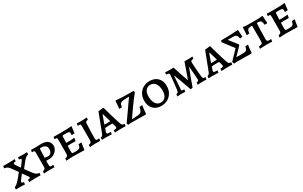

<svg xmlns="http://www.w3.org/2000/svg" viewBox="257 -2050 5682 3605"><g transform="rotate(-30 3098.0 -248.0)"><path d="M280 -505 283 -498 279 -458Q251 -456 238.5 -450.5Q226 -445 226 -433Q226 -423 243.5 -396Q261 -369 305 -307L336 -348Q366 -386 380.5 -407Q395 -428 395 -437Q395 -446 385 -450.5Q375 -455 352 -457L350 -460L355 -503L386 -502Q452 -499 458 -499Q488 -499 513 -500Q538 -501 547 -502L550 -496L545 -454Q509 -443 488 -427Q467 -411 435 -371L343 -254L447 -113Q472 -81 497 -65.5Q522 -50 557 -48L559 -45L553 2Q542 2 510.5 1Q479 0 447 0Q420 0 371 2Q322 4 306 5L303 0L306 -43Q333 -45 345 -50Q357 -55 357 -66Q357 -72 353 -79.5Q349 -87 343 -96L266 -202L205 -124Q187 -102 180 -89.5Q173 -77 173 -68Q173 -57 183 -51.5Q193 -46 215 -45L219 -40L213 5Q201 4 170.5 2Q140 0 112 0Q84 0 57.5 1Q31 2 21 3L17 -4L22 -47Q51 -56 80.5 -82.5Q110 -109 146 -152L231 -256L136 -387Q114 -418 89.5 -432.5Q65 -447 29 -452L26 -456L32 -501Q44 -501 80 -500Q116 -499 159 -499Q193 -499 231 -501.5Q269 -504 280 -505Z M630 -42Q664 -48 675.5 -61Q687 -74 687 -107L688 -411Q688 -435 682 -444Q676 -453 661 -453L632 -452L628 -457L635 -501Q650 -501 664 -500L735 -499Q765 -499 801.5 -500.5Q838 -502 853 -503Q952 -503 998 -462Q1044 -421 1044 -356Q1044 -311 1017 -270Q990 -229 945 -204.5Q900 -180 850 -180H781L780 -118Q780 -86 782.5 -71.5Q785 -57 792.5 -52Q800 -47 817 -47Q830 -47 841.5 -48Q853 -49 857 -49L859 -44L851 2Q840 2 812 1Q784 0 757 0Q728 0 683.5 2Q639 4 624 6ZM942 -343Q942 -395 910.5 -419Q879 -443 810 -443Q798 -443 795 -441Q792 -439 791 -430L789 -396Q788 -372 786 -333.5Q784 -295 783 -244L860 -234Q942 -249 942 -343Z M1114 -41Q1149 -45 1162 -59.5Q1175 -74 1175 -108L1176 -411Q1176 -436 1170.5 -444.5Q1165 -453 1148 -453L1122 -452L1118 -457L1125 -501Q1139 -501 1178.5 -500Q1218 -499 1264 -499Q1437 -499 1513 -508L1518 -502Q1516 -490 1509 -449Q1502 -408 1499 -362L1435 -358Q1435 -361 1436 -370.5Q1437 -380 1437 -390Q1437 -414 1430 -424Q1423 -434 1401 -437.5Q1379 -441 1327 -441Q1304 -441 1294.5 -439Q1285 -437 1282 -432Q1279 -427 1279 -414L1273 -285L1351 -284Q1369 -284 1403.5 -287.5Q1438 -291 1449 -292L1454 -285L1442 -224Q1431 -224 1399.5 -225Q1368 -226 1333 -226Q1307 -226 1270 -221Q1268 -157 1268 -102Q1268 -80 1271.5 -70.5Q1275 -61 1286 -58Q1297 -55 1324 -55Q1382 -55 1407.5 -61Q1433 -67 1444 -85Q1455 -103 1462 -146L1520 -150L1526 -144Q1523 -132 1515.5 -90Q1508 -48 1504 -2L1496 5Q1470 4 1385.5 2Q1301 0 1242 0Q1198 0 1159 3.5Q1120 7 1109 8Z M1624 -40Q1661 -47 1673 -60Q1685 -73 1685 -106L1686 -411Q1686 -436 1680 -444.5Q1674 -453 1656 -453L1626 -452L1623 -458L1628 -501Q1646 -501 1661 -500L1737 -499Q1760 -499 1797.5 -501.5Q1835 -504 1847 -505L1843 -457Q1811 -453 1800.5 -445Q1790 -437 1788 -414Q1778 -218 1778 -100Q1778 -68 1784.5 -57Q1791 -46 1811 -46Q1825 -46 1835.5 -47Q1846 -48 1849 -49L1852 -44L1845 2Q1832 2 1796.5 1Q1761 0 1727 0Q1699 0 1664 3.5Q1629 7 1618 8Z M2163 1 2166 -42Q2208 -46 2220.5 -51Q2233 -56 2233 -71Q2233 -84 2227 -100L2208 -165Q2187 -166 2129 -166Q2098 -166 2048 -161L2024 -97Q2019 -77 2019 -72Q2019 -57 2028.5 -51Q2038 -45 2061 -45H2098L2102 -40L2096 5Q2085 4 2048 2Q2011 0 1978 0Q1945 0 1918 1Q1891 2 1882 2L1888 -46Q1908 -49 1920.5 -60.5Q1933 -72 1944 -100L2095 -495L2201 -508L2210 -505Q2222 -461 2261 -324.5Q2300 -188 2331 -100Q2340 -71 2354.5 -59.5Q2369 -48 2400 -45L2403 -40L2397 2Q2387 2 2358.5 1Q2330 0 2300 0Q2258 0 2217.5 2.5Q2177 5 2166 6ZM2128 -221Q2167 -221 2194 -224L2141 -404H2131L2066 -221Z M2437 -29 2730 -447 2615 -442Q2578 -439 2558 -429.5Q2538 -420 2528.5 -399.5Q2519 -379 2515 -341L2455 -337Q2457 -352 2462.5 -404Q2468 -456 2469 -501L2478 -509L2623 -500L2855 -497L2868 -467Q2773 -348 2690.5 -232Q2608 -116 2565 -50L2705 -59Q2746 -61 2770 -90Q2794 -119 2804 -181L2865 -186Q2862 -170 2854.5 -114.5Q2847 -59 2844 -12L2830 2L2515 -2L2454 4Z M2937 -235Q2937 -315 2971.5 -377Q3006 -439 3067 -473.5Q3128 -508 3207 -508Q3316 -508 3380 -443Q3444 -378 3444 -266Q3444 -186 3409 -123.5Q3374 -61 3312 -26Q3250 9 3171 9Q3100 9 3047 -21Q2994 -51 2965.5 -106Q2937 -161 2937 -235ZM3333 -227Q3333 -328 3293 -384Q3253 -440 3183 -440Q3120 -440 3083.5 -393.5Q3047 -347 3047 -265Q3047 -164 3086 -107.5Q3125 -51 3193 -51Q3257 -51 3295 -98Q3333 -145 3333 -227Z M3664 -361H3658Q3655 -319 3646.5 -201.5Q3638 -84 3638 -72Q3638 -59 3644 -53Q3650 -47 3664 -47H3694L3697 -44L3689 3Q3678 3 3650 1.5Q3622 0 3596 0Q3576 0 3551 2.5Q3526 5 3518 6L3522 -42Q3547 -45 3558.5 -57.5Q3570 -70 3573 -99Q3581 -161 3594 -281.5Q3607 -402 3607 -417Q3607 -437 3593.5 -445.5Q3580 -454 3542 -456L3538 -462L3545 -503Q3557 -502 3587 -500.5Q3617 -499 3645 -499Q3671 -499 3694 -500Q3717 -501 3725 -502Q3761 -386 3794.5 -289.5Q3828 -193 3838 -167H3844Q3854 -193 3888.5 -289.5Q3923 -386 3962 -500Q3974 -501 3987 -500.5Q4000 -500 4010 -500Q4024 -499 4049 -499Q4075 -500 4100 -501.5Q4125 -503 4134 -504L4137 -501L4131 -458Q4096 -455 4083 -446Q4070 -437 4070 -416Q4070 -392 4077 -291Q4084 -190 4091 -119Q4096 -76 4103.5 -61.5Q4111 -47 4130 -47L4154 -48L4156 -45L4149 2Q4141 2 4117.5 1Q4094 0 4067 0Q4038 0 4005 2Q3972 4 3957 6L3963 -42Q3988 -45 3998.5 -54Q4009 -63 4009 -81Q4009 -100 4000.5 -210.5Q3992 -321 3989 -361H3983Q3919 -201 3847 6L3801 13Q3711 -244 3664 -361Z M4475 1 4478 -42Q4520 -46 4532.5 -51Q4545 -56 4545 -71Q4545 -84 4539 -100L4520 -165Q4499 -166 4441 -166Q4410 -166 4360 -161L4336 -97Q4331 -77 4331 -72Q4331 -57 4340.5 -51Q4350 -45 4373 -45H4410L4414 -40L4408 5Q4397 4 4360 2Q4323 0 4290 0Q4257 0 4230 1Q4203 2 4194 2L4200 -46Q4220 -49 4232.5 -60.5Q4245 -72 4256 -100L4407 -495L4513 -508L4522 -505Q4534 -461 4573 -324.5Q4612 -188 4643 -100Q4652 -71 4666.5 -59.5Q4681 -48 4712 -45L4715 -40L4709 2Q4699 2 4670.5 1Q4642 0 4612 0Q4570 0 4529.5 2.5Q4489 5 4478 6ZM4440 -221Q4479 -221 4506 -224L4453 -404H4443L4378 -221Z M4732 -41 4918 -236 4744 -463 4755 -496 4972 -500Q5049 -502 5119 -509L5127 -501Q5129 -437 5136 -357L5080 -348Q5075 -401 5053 -422Q5031 -443 4981 -443H4867L5005 -267L5004 -246L4844 -80H4993Q5028 -80 5046.5 -87Q5065 -94 5075 -113Q5085 -132 5093 -171L5149 -176L5152 -172Q5138 -80 5135 -12L5121 2L4818 -2L4749 4Z M5314 -43Q5353 -46 5369.5 -53Q5386 -60 5391 -75.5Q5396 -91 5396 -128V-446Q5345 -444 5324.5 -438.5Q5304 -433 5294.5 -413.5Q5285 -394 5279 -344L5219 -341Q5221 -355 5225 -404.5Q5229 -454 5230 -500L5238 -508L5316 -500H5572L5651 -508L5660 -500Q5661 -453 5665 -405.5Q5669 -358 5670 -344L5610 -341Q5603 -393 5594 -413Q5585 -433 5566 -438.5Q5547 -444 5499 -446Q5495 -395 5491.5 -292.5Q5488 -190 5488 -101Q5488 -72 5498.5 -60Q5509 -48 5534 -48Q5551 -48 5562.5 -49Q5574 -50 5577 -50L5581 -46L5574 3Q5559 3 5518 1.5Q5477 0 5438 0Q5410 0 5365.5 2Q5321 4 5307 5Z M5737 -41Q5772 -45 5785 -59.5Q5798 -74 5798 -108L5799 -411Q5799 -436 5793.5 -444.5Q5788 -453 5771 -453L5745 -452L5741 -457L5748 -501Q5762 -501 5801.5 -500Q5841 -499 5887 -499Q6060 -499 6136 -508L6141 -502Q6139 -490 6132 -449Q6125 -408 6122 -362L6058 -358Q6058 -361 6059 -370.5Q6060 -380 6060 -390Q6060 -414 6053 -424Q6046 -434 6024 -437.5Q6002 -441 5950 -441Q5927 -441 5917.5 -439Q5908 -437 5905 -432Q5902 -427 5902 -414L5896 -285L5974 -284Q5992 -284 6026.5 -287.5Q6061 -291 6072 -292L6077 -285L6065 -224Q6054 -224 6022.5 -225Q5991 -226 5956 -226Q5930 -226 5893 -221Q5891 -157 5891 -102Q5891 -80 5894.5 -70.5Q5898 -61 5909 -58Q5920 -55 5947 -55Q6005 -55 6030.5 -61Q6056 -67 6067 -85Q6078 -103 6085 -146L6143 -150L6149 -144Q6146 -132 6138.5 -90Q6131 -48 6127 -2L6119 5Q6093 4 6008.5 2Q5924 0 5865 0Q5821 0 5782 3.5Q5743 7 5732 8Z"/></g></svg>

Font: Alegreya SC Medium
Style: Regular
Weight: 500
Designer: Juan Pablo del Peral
Foundry: Huerta Tipografica
Version: Version 2.007; ttfautohint (v1.6)